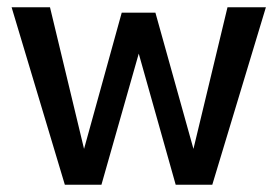

<svg xmlns="http://www.w3.org/2000/svg" viewBox="-20 -510 765 530"><path d="M714 -490 566 0H465L363 -362L260 0H159L12 -490H118L212 -99L316 -475H409L514 -99L608 -490Z"/></svg>

Font: Cabin
Style: Regular
Weight: 400
Designer: Pablo Impallari
Foundry: Pablo Impallari
Version: Version 1.007